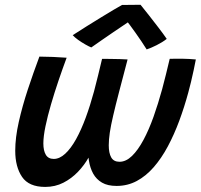

<svg xmlns="http://www.w3.org/2000/svg" viewBox="-20 -758 810 775"><path d="M162.5 -3.5Q96.5 -3.5 69 -44Q41.5 -84.5 41.5 -149.5Q41.5 -202.5 55.8 -265.8Q70 -329 92.2 -396.5Q114.5 -464 139 -529.5Q162.5 -529.5 193.8 -528.2Q225 -527 249 -525Q233 -482 216.5 -433.5Q200 -385 186 -337Q172 -289 163.5 -248Q155 -207 155 -179Q155 -150 165 -133.2Q175 -116.5 197 -116.5Q220.5 -116.5 243.2 -137.5Q266 -158.5 286.8 -195.8Q307.5 -233 325.8 -282.5Q344 -332 359.5 -389Q367 -418 376 -454Q385 -490 392 -520.5Q404 -520.5 423.5 -520.2Q443 -520 463 -519.5Q483 -519 495 -518Q475 -442 460.5 -386.5Q446 -331 436.8 -291.2Q427.5 -251.5 423.2 -222.8Q419 -194 419 -171.5Q419 -140 429 -122.5Q439 -105 462.5 -105Q488.5 -105 512.8 -128.5Q537 -152 559 -193Q581 -234 599.8 -286.8Q618.5 -339.5 634.5 -398Q641.5 -423.5 649.8 -457.5Q658 -491.5 665 -520.5Q676 -521 689 -521Q702 -521 714.5 -521Q727 -521 743.8 -520Q760.5 -519 770.5 -518Q767 -499.5 761.8 -475Q756.5 -450.5 750.8 -426.5Q745 -402.5 740 -384.5Q724 -325.5 703.5 -270.2Q683 -215 657.5 -167.2Q632 -119.5 600.8 -83.5Q569.5 -47.5 532.2 -27.5Q495 -7.5 450.5 -7.5Q414.5 -7.5 391.8 -20.8Q369 -34 356.2 -57Q343.5 -80 338.8 -110.2Q334 -140.5 334 -174.5L363 -182.5Q355.5 -154.5 338.2 -123.2Q321 -92 295 -64.8Q269 -37.5 235.8 -20.5Q202.5 -3.5 162.5 -3.5ZM547.5 -738.5Q562.5 -720 581.8 -695.5Q601 -671 620 -646.2Q639 -621.5 653 -601Q635 -587 612.5 -575.8Q590 -564.5 572 -558.5Q563 -573 550.8 -591.2Q538.5 -609.5 526 -627Q513.5 -644.5 504.2 -657Q495 -669.5 492 -673H504Q498.5 -669 480.2 -657Q462 -645 438 -628.5Q414 -612 390 -595.5Q366 -579 348.5 -566.5Q339.5 -570 324.5 -578.5Q309.5 -587 295.2 -597.2Q281 -607.5 273.5 -616Q300 -633 330 -652Q360 -671 388.5 -688.2Q417 -705.5 439.2 -718.8Q461.5 -732 472.5 -738Q479.5 -738 494 -738.2Q508.5 -738.5 524 -738.5Q539.5 -738.5 547.5 -738.5Z"/></svg>

Font: Grandstander Thin Medium
Style: Italic
Weight: 500
Italic angle: -15°
Version: Version 1.200